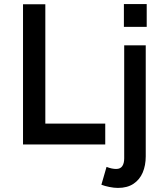

<svg xmlns="http://www.w3.org/2000/svg" viewBox="-20 -711 812 945"><path d="M93.3 0V-689.9H203.1V-102.5H498V0ZM589.8 -578.6V-690.9H702.1V-578.6ZM479 198.2 504.4 110.4Q530.3 120.6 551.8 120.6Q572.3 120.6 581.8 106.7Q591.3 92.8 591.3 68.4V-487.8H697.3V58.6Q697.3 103 682.4 138.2Q667.5 173.3 637 193.6Q606.4 213.9 560.5 213.9Q541 213.9 518.1 209.2Q495.1 204.6 479 198.2Z"/></svg>

Font: Acari Sans SemiBold
Style: Regular
Weight: 600
Designer: Alfredo Marco Pradil and Stefan Peev
Foundry: Hanken Design Co.
Version: Version 1.045;January 11, 2019;FontCreator 11.5.0.2425 64-bi